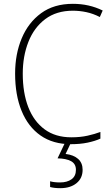

<svg xmlns="http://www.w3.org/2000/svg" viewBox="-20 -744 586 1004"><path d="M361 -688Q275 -688 216.5 -644Q158 -600 128.5 -525Q99 -450 99 -359Q99 -258 128 -183.5Q157 -109 213.5 -67.5Q270 -26 353 -26Q400 -26 438 -34.5Q476 -43 505 -54V-19Q476 -6 437.5 2Q399 10 351 10Q257 10 192 -35.5Q127 -81 93 -164Q59 -247 59 -359Q59 -461 93.5 -543.5Q128 -626 195 -675Q262 -724 361 -724Q446 -724 517 -689L502 -655Q467 -673 431.5 -680.5Q396 -688 361 -688ZM412 144Q412 188 380 214Q348 240 295 240Q264 240 242 234V204Q263 210 294 210Q331 210 354 193.5Q377 177 377 144Q377 113 352 99Q327 85 281 84L321 0H352L323 61Q365 66 388.5 87Q412 108 412 144Z"/></svg>

Font: Noto Sans Khmer UI SemiCondensed ExtraLight
Style: Regular
Weight: 200
Width: 4
Designer: Danh Hong and the Monotype Design Team
Foundry: Monotype Imaging Inc.
Version: Version 2.002; ttfautohint (v1.8.4.7-5d5b)